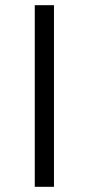

<svg xmlns="http://www.w3.org/2000/svg" viewBox="-20 -720 342 740"><path d="M114 -700H188V0H114Z"/></svg>

Font: APTA Sans Regular
Style: Regular
Weight: 400
Version: Version 7.200